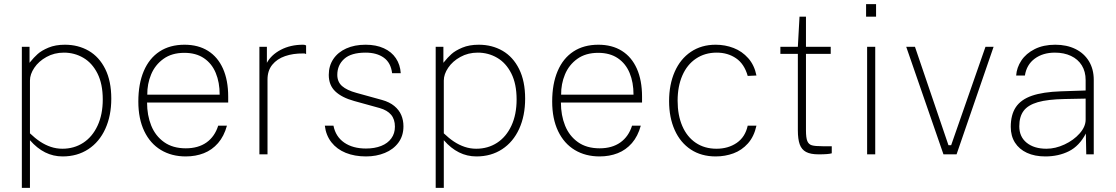

<svg xmlns="http://www.w3.org/2000/svg" viewBox="-20 -742 5363 923"><path d="M85 -517H122V-440Q123 -441 124 -442.5Q125 -444 126.5 -445.5Q142 -465 160.8 -482Q179.5 -499 213 -513Q246.5 -527 292 -527Q356 -527 406.5 -497.8Q457 -468.5 486 -410.2Q515 -352 515 -268Q515 -185.5 486.2 -122.5Q457.5 -59.5 404.5 -24.8Q351.5 10 281 10Q236 10 197 -9.5Q158 -29 124 -68V161H85ZM474 -264Q474 -338.5 448.5 -389Q423 -439.5 380.5 -464.2Q338 -489 287 -489Q241 -489 203.5 -468.2Q166 -447.5 145 -416.2Q124 -385 124 -355V-101Q148.5 -77.5 173 -61.2Q197.5 -45 224.2 -36Q251 -27 280 -27Q336 -27 380 -55.5Q424 -84 449 -137.8Q474 -191.5 474 -264Z M873 -29Q933 -29 972.8 -57.2Q1012.5 -85.5 1029 -138H1071Q1057 -87 1028.2 -54Q999.5 -21 960 -5.5Q920.5 10 873 10Q805 10 753.5 -21Q702 -52 673.5 -111.5Q645 -171 645 -254Q645 -339 671.2 -400.5Q697.5 -462 747.2 -494.5Q797 -527 867 -527Q933 -527 980 -497.5Q1027 -468 1052 -412Q1077 -356 1077 -277V-249H687Q687 -188 707 -138.2Q727 -88.5 768.8 -58.8Q810.5 -29 873 -29ZM1036 -287Q1036 -346 1017.2 -391.2Q998.5 -436.5 960.5 -462.2Q922.5 -488 866 -488Q806 -488 765.8 -459Q725.5 -430 706.5 -384.2Q687.5 -338.5 688 -287Z M1227 -517H1263V-440Q1284 -478.5 1330.2 -502.8Q1376.5 -527 1437 -527Q1441.5 -527 1445 -526.2Q1448.5 -525.5 1451.5 -523.5V-482Q1447 -484.5 1443.5 -485H1437Q1389 -485.5 1350.5 -472.2Q1312 -459 1289 -430.8Q1266 -402.5 1266 -360V0H1227Z M1541.5 -138H1583Q1593.5 -85 1634.8 -56.5Q1676 -28 1739.5 -28Q1781 -28 1812.5 -40.5Q1844 -53 1861.2 -76.8Q1878.5 -100.5 1878.5 -133Q1878.5 -168.5 1860.2 -190.2Q1842 -212 1805.5 -222.5L1682.5 -256.5Q1623 -273 1591.8 -302.8Q1560.5 -332.5 1560.5 -382Q1560.5 -425.5 1582.5 -458.2Q1604.5 -491 1644.5 -509Q1684.5 -527 1737.5 -527Q1788 -527 1825.2 -510Q1862.5 -493 1883.2 -462Q1904 -431 1906.5 -390H1865Q1859 -440.5 1825 -464.8Q1791 -489 1737.5 -489Q1668 -489 1634.8 -459Q1601.5 -429 1601.5 -382Q1601.5 -348.5 1624.5 -328.2Q1647.5 -308 1693.5 -295.5L1816.5 -261.5Q1852.5 -251.5 1875.5 -232.5Q1898.5 -213.5 1909 -188.8Q1919.5 -164 1919.5 -135Q1919.5 -89 1895.2 -56.2Q1871 -23.5 1830 -6.8Q1789 10 1739.5 10Q1685 10 1642.2 -7.2Q1599.5 -24.5 1573.2 -58Q1547 -91.5 1541.5 -138Z M2074.5 -517H2111.5V-440Q2112.5 -441 2113.5 -442.5Q2114.5 -444 2116 -445.5Q2131.5 -465 2150.2 -482Q2169 -499 2202.5 -513Q2236 -527 2281.5 -527Q2345.5 -527 2396 -497.8Q2446.5 -468.5 2475.5 -410.2Q2504.5 -352 2504.5 -268Q2504.5 -185.5 2475.8 -122.5Q2447 -59.5 2394 -24.8Q2341 10 2270.5 10Q2225.5 10 2186.5 -9.5Q2147.5 -29 2113.5 -68V161H2074.5ZM2463.5 -264Q2463.5 -338.5 2438 -389Q2412.5 -439.5 2370 -464.2Q2327.5 -489 2276.5 -489Q2230.5 -489 2193 -468.2Q2155.5 -447.5 2134.5 -416.2Q2113.5 -385 2113.5 -355V-101Q2138 -77.5 2162.5 -61.2Q2187 -45 2213.8 -36Q2240.5 -27 2269.5 -27Q2325.5 -27 2369.5 -55.5Q2413.5 -84 2438.5 -137.8Q2463.5 -191.5 2463.5 -264Z M2862.5 -29Q2922.5 -29 2962.2 -57.2Q3002 -85.5 3018.5 -138H3060.5Q3046.5 -87 3017.8 -54Q2989 -21 2949.5 -5.5Q2910 10 2862.5 10Q2794.5 10 2743 -21Q2691.5 -52 2663 -111.5Q2634.5 -171 2634.5 -254Q2634.5 -339 2660.8 -400.5Q2687 -462 2736.8 -494.5Q2786.5 -527 2856.5 -527Q2922.5 -527 2969.5 -497.5Q3016.5 -468 3041.5 -412Q3066.5 -356 3066.5 -277V-249H2676.5Q2676.5 -188 2696.5 -138.2Q2716.5 -88.5 2758.2 -58.8Q2800 -29 2862.5 -29ZM3025.5 -287Q3025.5 -346 3006.8 -391.2Q2988 -436.5 2950 -462.2Q2912 -488 2855.5 -488Q2795.5 -488 2755.2 -459Q2715 -430 2696 -384.2Q2677 -338.5 2677.5 -287Z M3616.5 -379 3574.5 -377Q3558 -435 3518.2 -462Q3478.5 -489 3425.5 -489Q3368.5 -489 3325.8 -460.2Q3283 -431.5 3260.2 -379Q3237.5 -326.5 3237.5 -258Q3237.5 -188.5 3260 -136.2Q3282.5 -84 3324.8 -55.5Q3367 -27 3424.5 -27Q3480.5 -27 3521.5 -55Q3562.5 -83 3574.5 -138H3616.5Q3605 -85.5 3575.5 -52.5Q3546 -19.5 3506 -4.8Q3466 10 3420.5 10Q3351.5 10 3301 -23.2Q3250.5 -56.5 3223.5 -116.8Q3196.5 -177 3196.5 -256Q3196.5 -335.5 3223.5 -397Q3250.5 -458.5 3301.2 -492.8Q3352 -527 3420.5 -527Q3466 -527 3506.8 -511.2Q3547.5 -495.5 3577 -462.2Q3606.5 -429 3616.5 -379Z M3854.5 -483V-116Q3854.5 -79.5 3861 -63.8Q3867.5 -48 3883 -43.5Q3898.5 -39 3934.5 -39H3978.5V-5Q3962.5 0 3915.5 0Q3876.5 0 3855 -11.5Q3833.5 -23 3824.5 -48Q3815.5 -73 3815.5 -116V-483H3731.5V-517H3815.5L3823.5 -662H3854.5V-517H3973.5V-483Z M4187.5 0H4148.5V-517H4187.5ZM4191.5 -662H4143.5V-722H4191.5Z M4578.5 0H4515.5L4336.5 -517H4378.5L4539.5 -44H4552.5L4717.5 -517H4756.5Z M4839 -132Q4839 -190.5 4863.5 -227Q4888 -263.5 4940.8 -281.8Q4993.5 -300 5080 -303L5199 -307V-357Q5199 -398 5180.5 -427.8Q5162 -457.5 5128.5 -473.2Q5095 -489 5051 -489Q4993.5 -489 4954.2 -460Q4915 -431 4907 -379H4865Q4867.5 -417 4890 -451Q4912.5 -485 4954.2 -506Q4996 -527 5053 -527Q5108 -527 5149.8 -506.5Q5191.5 -486 5214.8 -447.8Q5238 -409.5 5238 -358V0H5202L5200 -100Q5168.5 -40 5118.5 -15Q5068.5 10 5005 10Q4954.5 10 4917 -7.2Q4879.5 -24.5 4859.2 -56.5Q4839 -88.5 4839 -132ZM5199 -167V-268L5099 -266Q5016.5 -264.5 4969 -250.8Q4921.5 -237 4900.8 -209Q4880 -181 4880 -135Q4880 -84.5 4915.5 -55.8Q4951 -27 5011 -27Q5053.5 -27 5097.5 -47.5Q5141.5 -68 5170.2 -100.5Q5199 -133 5199 -167Z"/></svg>

Font: Public Sans VF
Style: Regular
Weight: 400
Designer: Pablo Impallari, Rodrigo Fuenzalida (Modified by Dan O. Williams and USWDS)
Version: Version 1.003